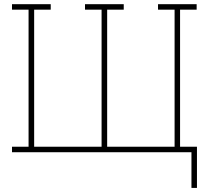

<svg xmlns="http://www.w3.org/2000/svg" viewBox="-20 -731 1020 922"><path d="M899.4 171.4V0H37.6V-26.4H117.2V-684.6H37.6V-710.9H223.6V-684.6H144V-26.4H467.8V-684.6H388.2V-710.9H574.2V-684.6H494.6V-26.4H818.4V-684.6H738.8V-710.9H924.3V-684.6H844.7V-26.4H925.8V171.4Z"/></svg>

Font: Roboto Slab Thin
Style: Regular
Weight: 100
Designer: Google
Version: Version 2.000; ttfautohint (v1.8.1.43-b0c9)